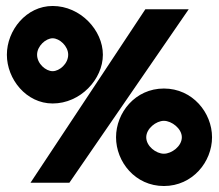

<svg xmlns="http://www.w3.org/2000/svg" viewBox="-20 -611 732 642"><path d="M3 -428C3 -346 68 -265 156 -265C249 -265 324 -346 324 -428C324 -510 249 -591 156 -591C68 -591 3 -510 3 -428ZM82 0H212L611 -580H466ZM104 -428C104 -457 133 -483 156 -483C179 -483 208 -457 208 -428C208 -398 179 -373 156 -373C133 -373 104 -398 104 -428ZM368 -152C368 -70 432 11 528 11C624 11 689 -70 689 -152C689 -234 624 -315 528 -315C432 -315 368 -234 368 -152ZM469 -152C469 -181 502 -207 528 -207C554 -207 588 -181 588 -152C588 -122 554 -97 528 -97C502 -97 469 -122 469 -152Z"/></svg>

Font: Charger Pro
Style: UltraExt
Weight: 900
Designer: Jasper
Foundry: Cannot Into Space Fonts
Version: Version 1.09